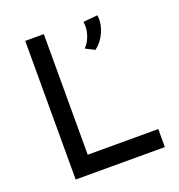

<svg xmlns="http://www.w3.org/2000/svg" viewBox="-131 -832 876 941"><g transform="rotate(-20 307.5 -361.5)"><path d="M104 -723H201V-94H569V0H104ZM479 -720Q484 -692 476 -661.5Q468 -631 451 -605Q434 -579 412 -564L365 -588Q386 -608 398 -643Q410 -678 404 -713Z"/></g></svg>

Font: Synthetic
Style: Regular
Weight: 400
Designer: Santiago Orozco
Foundry: Typemade
Version: Version 2.000; ttfautohint (v1.8.4.7-5d5b)